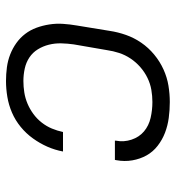

<svg xmlns="http://www.w3.org/2000/svg" viewBox="7 -585 586 640"><g transform="rotate(90 300.0 -265.0)"><path d="M250 8Q227 8 204.5 5Q182 2 161.5 -6Q141 -14 123.5 -26.5Q106 -39 93 -56Q80 -73 72.5 -93.5Q65 -114 61.5 -136.5Q58 -159 59.5 -182Q61 -205 65 -228L83 -338Q87 -365 96.5 -392Q106 -419 122.5 -443Q139 -467 162 -486Q185 -505 211.5 -517Q238 -529 265.5 -533.5Q293 -538 320 -538Q347 -538 373 -534.5Q399 -531 422.5 -522Q446 -513 466 -497.5Q486 -482 498 -460.5Q510 -439 514.5 -413Q519 -387 514 -360Q514 -359 513.5 -357.5Q513 -356 513 -355H449Q449 -356 449 -357Q449 -358 449 -359Q454 -385 445.5 -410.5Q437 -436 418 -452Q399 -468 373 -474Q347 -480 320 -480Q300 -480 279.5 -476.5Q259 -473 239.5 -463.5Q220 -454 203.5 -439.5Q187 -425 175 -407Q163 -389 156.5 -369Q150 -349 147 -328L128 -218Q125 -197 124.5 -176Q124 -155 129 -135Q134 -115 144.5 -98Q155 -81 171.5 -70Q188 -59 208.5 -54.5Q229 -50 250 -50Q269 -50 288 -53Q307 -56 325 -63.5Q343 -71 359.5 -83Q376 -95 388.5 -111Q401 -127 408.5 -145Q416 -163 420 -182H485Q480 -155 469 -130Q458 -105 441.5 -82Q425 -59 403 -41Q381 -23 355.5 -12Q330 -1 303 3.5Q276 8 250 8Z"/></g></svg>

Font: Iosevka Curly LtExObl
Style: Regular
Weight: 300
Width: 7
Italic angle: -9°
Monospace: yes
Designer: Belleve Invis
Foundry: Belleve Invis
Version: Version 11.1.0; ttfautohint (v1.8.3)